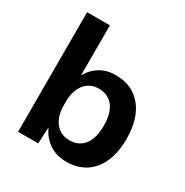

<svg xmlns="http://www.w3.org/2000/svg" viewBox="-167 -855 964 1000"><g transform="rotate(30 314.5 -354.5)"><path d="M580 -249Q580 -127 523 -58.5Q466 10 366 10Q307 10 263.5 -19.5Q220 -49 198 -99L193 0H72V-719H209V-418Q232 -461 272 -485.5Q312 -510 366 -510Q466 -510 523 -441Q580 -372 580 -249ZM443 -250Q443 -325 412 -365Q381 -405 325 -405Q275 -405 244 -370Q213 -335 209 -272V-228Q213 -164 244 -129.5Q275 -95 325 -95Q381 -95 412 -135Q443 -175 443 -250Z"/></g></svg>

Font: Work Sans SemiBold
Style: Regular
Weight: 600
Designer: Wei Huang
Foundry: Wei Huang
Version: Version 1.500